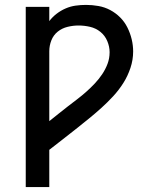

<svg xmlns="http://www.w3.org/2000/svg" viewBox="-20 -763 640 783"><path d="M85 0V-735H181V-677Q194 -694 211 -707Q228 -720 247.5 -728.5Q267 -737 288 -740Q309 -743 331 -743Q356 -743 381.5 -738.5Q407 -734 429.5 -722Q452 -710 470 -692Q488 -674 499.5 -651Q511 -628 517 -603Q523 -578 523 -553Q523 -519 512 -486Q501 -453 483 -424.5Q465 -396 442 -371Q419 -346 393.5 -323Q368 -300 341.5 -278.5Q315 -257 288.5 -236Q262 -215 235 -194Q208 -173 181 -152V0ZM181 -269Q200 -284 218.5 -299Q237 -314 256.5 -329Q276 -344 295 -358.5Q314 -373 332 -389Q350 -405 366.5 -422.5Q383 -440 396.5 -460Q410 -480 418.5 -502.5Q427 -525 427 -550Q427 -573 417.5 -595.5Q408 -618 389.5 -633Q371 -648 347.5 -653.5Q324 -659 300 -659Q278 -659 255.5 -653.5Q233 -648 215.5 -634Q198 -620 189.5 -598.5Q181 -577 181 -554Z"/></svg>

Font: Iosevka SS04 Medium Extended
Style: Regular
Weight: 500
Width: 7
Monospace: yes
Designer: Belleve Invis
Foundry: Belleve Invis
Version: Version 19.0.0; ttfautohint (v1.8.4)